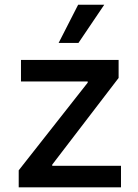

<svg xmlns="http://www.w3.org/2000/svg" viewBox="-20 -802 591 822"><path d="M231 -618.2 314.5 -781.7H426.3L315.9 -618.2ZM60.1 0V-72.8L355.5 -448.2V-453.1H69.8V-545.4H487.8V-468.3L203.6 -97.2V-92.3H498V0Z"/></svg>

Font: Interop Med
Style: Regular
Weight: 500
Designer: Rasmus Andersson, Google, Jang Haemin
Foundry: jhaemin
Version: Version 1.007